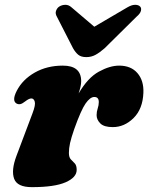

<svg xmlns="http://www.w3.org/2000/svg" viewBox="-20 -755 610 790"><path d="M49 -328.5Q27.5 -339.5 49 -381.5Q73 -428 123.2 -456.5Q173.5 -485 238.5 -485Q314 -485 314 -421Q314 -410 311 -397Q308 -384 303.5 -370.5Q341.5 -435.5 386.8 -460.2Q432 -485 470 -485Q519 -485 545.5 -454.2Q572 -423.5 570 -373.5Q567.5 -307 529.8 -269.5Q492 -232 444 -232Q408 -232 392.8 -247.2Q377.5 -262.5 377.5 -281Q377.5 -295.5 382 -308.8Q386.5 -322 386.5 -335Q386.5 -356 368 -356Q351 -356 332.2 -329.2Q313.5 -302.5 285.5 -224Q273 -188 268.2 -166.2Q263.5 -144.5 263.5 -126Q263.5 -107.5 271.5 -99.2Q279.5 -91 287.5 -82.8Q295.5 -74.5 295.5 -56Q295.5 -25 250 -5Q204.5 15 111 15Q51 15 38.2 -19.5Q25.5 -54 47.5 -113L114 -289.5Q127 -323.5 123 -336.8Q119 -350 109 -350Q99.5 -350 84 -338Q72 -328.5 64.2 -326.8Q56.5 -325 49 -328.5ZM410.5 -556.5Q390.5 -539 373.2 -529.5Q356 -520 335 -520Q314 -520 302.2 -529.5Q290.5 -539 280.5 -556.5L214.5 -685.5Q206.5 -699 210.5 -710.2Q214.5 -721.5 223 -727.5Q234.5 -735 248.5 -735.2Q262.5 -735.5 274 -725L368 -645L504.5 -725Q522.5 -735.5 536.5 -735.2Q550.5 -735 557 -727.5Q562.5 -721.5 559.8 -710.2Q557 -699 541 -685.5Z"/></svg>

Font: Fraunces 9pt S000 Black
Style: Italic
Weight: 900
Italic angle: -16°
Version: Version 1.000; ttfautohint (v1.8.3)